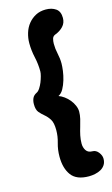

<svg xmlns="http://www.w3.org/2000/svg" viewBox="-129 -835 549 941"><g transform="rotate(-15 145.5 -364.5)"><path d="M291 -7.8Q291 10.7 282.7 23.4Q274.4 36.1 261.2 43.5Q248 50.8 231.9 54.2Q215.8 57.6 200.2 57.6Q137.7 57.6 111.3 22Q85 -13.7 85 -72.3Q85 -108.4 94.2 -139.6Q103.5 -170.9 103.5 -203.1Q103.5 -240.2 92.3 -257.8Q81.1 -275.4 66.9 -287.1Q52.7 -298.8 41.5 -312Q30.3 -325.2 30.3 -353.5Q30.3 -370.1 36.1 -383.3Q42 -396.5 57.6 -404.3Q66.4 -408.2 74.7 -420.9Q83 -433.6 88.9 -448.2Q94.7 -462.9 98.6 -477.5Q102.5 -492.2 102.5 -501Q102.5 -538.1 94.2 -574.7Q85.9 -611.3 85.9 -648.4Q85.9 -674.8 93.8 -700.2Q101.6 -725.6 117.2 -744.6Q132.8 -763.7 154.8 -775.4Q176.8 -787.1 206.1 -787.1Q236.3 -787.1 256.8 -772.9Q277.3 -758.8 277.3 -725.6Q277.3 -700.2 261.2 -683.1Q245.1 -666 221.7 -657.2Q208 -652.3 204.6 -640.1Q201.2 -627.9 201.2 -614.3Q201.2 -588.9 207 -563Q212.9 -537.1 212.9 -511.7Q212.9 -497.1 210 -474.6Q207 -452.1 200.2 -429.2Q193.4 -406.2 183.1 -387.7Q172.9 -369.1 157.2 -361.3Q170.9 -356.4 185.1 -346.2Q199.2 -335.9 210.4 -322.3Q221.7 -308.6 228.5 -292.5Q235.4 -276.4 235.4 -261.7Q235.4 -244.1 231 -225.1Q226.6 -206.1 220.7 -187Q214.8 -168 210.4 -147.5Q206.1 -127 206.1 -106.4Q206.1 -86.9 215.8 -71.8Q225.6 -56.6 248 -56.6Q265.6 -56.6 278.3 -40.5Q291 -24.4 291 -7.8Z"/></g></svg>

Font: Chewy
Style: Regular
Weight: 400
Designer: Squid
Foundry: Font Diner, Inc DBA Sideshow
Version: Version 1.000